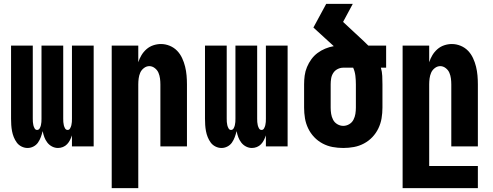

<svg xmlns="http://www.w3.org/2000/svg" viewBox="-20 -755 2540 990"><path d="M122 8Q106 8 91 0.5Q76 -7 66.5 -20Q57 -33 51 -48Q45 -63 42 -79Q39 -95 38 -111Q37 -127 37 -143V-520H149V-143Q149 -134 149.5 -126Q150 -118 152 -109.5Q154 -101 158.5 -93Q163 -85 171 -85Q180 -85 184.5 -93Q189 -101 191 -109.5Q193 -118 193.5 -126Q194 -134 194 -143V-520H306V-143Q306 -134 306.5 -126Q307 -118 309 -109.5Q311 -101 315.5 -93Q320 -85 329 -85Q337 -85 341.5 -93Q346 -101 348 -109.5Q350 -118 350.5 -126Q351 -134 351 -143V-520H463V0H351V-57Q347 -45 341 -33Q335 -21 326 -11.5Q317 -2 304.5 3Q292 8 279 8Q263 8 248.5 0.5Q234 -7 224 -20Q214 -33 208.5 -48Q203 -63 200 -79Q196 -63 190.5 -48Q185 -33 176 -20Q167 -7 152.5 0.5Q138 8 122 8Z M556 215V-520H693V-434Q699 -453 709.5 -470.5Q720 -488 735.5 -501.5Q751 -515 770.5 -521.5Q790 -528 810 -528Q833 -528 855 -519Q877 -510 893 -493.5Q909 -477 919 -455.5Q929 -434 934.5 -411.5Q940 -389 942 -366Q944 -343 944 -320V0H807V-320Q807 -335 805 -350.5Q803 -366 797 -380Q791 -394 778 -404Q765 -414 750 -414Q735 -414 722 -404Q709 -394 703 -380Q697 -366 695 -350.5Q693 -335 693 -320V215Z M1122 8Q1106 8 1091 0.5Q1076 -7 1066.5 -20Q1057 -33 1051 -48Q1045 -63 1042 -79Q1039 -95 1038 -111Q1037 -127 1037 -143V-520H1149V-143Q1149 -134 1149.5 -126Q1150 -118 1152 -109.5Q1154 -101 1158.5 -93Q1163 -85 1171 -85Q1180 -85 1184.5 -93Q1189 -101 1191 -109.5Q1193 -118 1193.5 -126Q1194 -134 1194 -143V-520H1306V-143Q1306 -134 1306.5 -126Q1307 -118 1309 -109.5Q1311 -101 1315.5 -93Q1320 -85 1329 -85Q1337 -85 1341.5 -93Q1346 -101 1348 -109.5Q1350 -118 1350.5 -126Q1351 -134 1351 -143V-520H1463V0H1351V-57Q1347 -45 1341 -33Q1335 -21 1326 -11.5Q1317 -2 1304.5 3Q1292 8 1279 8Q1263 8 1248.5 0.5Q1234 -7 1224 -20Q1214 -33 1208.5 -48Q1203 -63 1200 -79Q1196 -63 1190.5 -48Q1185 -33 1176 -20Q1167 -7 1152.5 0.5Q1138 8 1122 8Z M1750 8Q1722 8 1695 3Q1668 -2 1643.5 -15Q1619 -28 1600 -48Q1581 -68 1569 -93Q1557 -118 1552.5 -145Q1548 -172 1548 -200V-320Q1548 -343 1551 -365.5Q1554 -388 1563 -409.5Q1572 -431 1585.5 -449.5Q1599 -468 1617 -481.5Q1635 -495 1656.5 -504Q1678 -513 1701 -517L1596 -613L1662 -735H1799L1749 -642L1835 -562Q1846 -552 1857 -541.5Q1868 -531 1879 -520H1971V-406H1944Q1950 -385 1951 -363.5Q1952 -342 1952 -320V-200Q1952 -172 1947.5 -145Q1943 -118 1931 -93Q1919 -68 1900 -48Q1881 -28 1856.5 -15Q1832 -2 1805 3Q1778 8 1750 8ZM1750 -106Q1766 -106 1780.5 -114.5Q1795 -123 1802.5 -137.5Q1810 -152 1812.5 -168Q1815 -184 1815 -200V-320Q1815 -342 1812.5 -364Q1810 -386 1801 -406H1750Q1735 -406 1721 -399Q1707 -392 1698.5 -379Q1690 -366 1687.5 -350.5Q1685 -335 1685 -320V-200Q1685 -184 1687.5 -168Q1690 -152 1697.5 -137.5Q1705 -123 1719.5 -114.5Q1734 -106 1750 -106Z M2056 215V-520H2193V-434Q2199 -453 2209.5 -470.5Q2220 -488 2235.5 -501.5Q2251 -515 2270.5 -521.5Q2290 -528 2310 -528Q2333 -528 2355 -519Q2377 -510 2393 -493.5Q2409 -477 2419 -455.5Q2429 -434 2434.5 -411.5Q2440 -389 2442 -366Q2444 -343 2444 -320V0H2307V-320Q2307 -335 2305 -350.5Q2303 -366 2297 -380Q2291 -394 2278 -404Q2265 -414 2250 -414Q2235 -414 2222 -404Q2209 -394 2203 -380Q2197 -366 2195 -350.5Q2193 -335 2193 -320V101H2444V215Z"/></svg>

Font: Iosevka Heavy
Style: Regular
Weight: 900
Monospace: yes
Designer: Belleve Invis
Foundry: Belleve Invis
Version: Version 32.5.0; ttfautohint (v1.8.4)